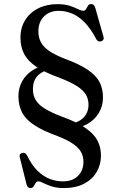

<svg xmlns="http://www.w3.org/2000/svg" viewBox="-20 -733 605 948"><path d="M318 -95.5 314 -121Q363 -124 390 -150Q417 -176 417 -216Q417 -243.5 404.2 -265.5Q391.5 -287.5 360.5 -307.5Q329.5 -327.5 274 -349Q202.5 -374.5 160.2 -402.8Q118 -431 99.5 -466Q81 -501 81 -547Q81 -596 104.2 -633.5Q127.5 -671 168.8 -691.8Q210 -712.5 263 -712.5Q300 -712.5 324.2 -704.5Q348.5 -696.5 364.2 -688.2Q380 -680 391 -680Q401 -680 405.2 -688.5Q409.5 -697 414.5 -705Q419.5 -713 430 -713Q437.5 -713 442.2 -708.8Q447 -704.5 450.5 -694L491 -551.5Q493.5 -543.5 490.2 -537.2Q487 -531 479 -529Q463.5 -524.5 455.5 -539.5Q428.5 -591 398.5 -621.8Q368.5 -652.5 336.2 -666Q304 -679.5 270 -679.5Q225 -679.5 197.2 -651.8Q169.5 -624 169.5 -578Q169.5 -548 181.8 -524.8Q194 -501.5 221.8 -482.2Q249.5 -463 297 -444Q371.5 -417 413.2 -388.5Q455 -360 471.8 -327Q488.5 -294 488.5 -252.5Q488.5 -209.5 467.8 -175Q447 -140.5 408.8 -119.5Q370.5 -98.5 318 -95.5ZM221 -414.5 232 -392Q187.5 -382.5 165 -358Q142.5 -333.5 142.5 -293Q142.5 -262 156.5 -238.8Q170.5 -215.5 202.5 -196Q234.5 -176.5 287.5 -156.5Q361.5 -129.5 403 -100.5Q444.5 -71.5 461.5 -38.5Q478.5 -5.5 478.5 35.5Q478.5 80 457 116.5Q435.5 153 394.8 174.2Q354 195.5 296 195.5Q260 195.5 235 187.2Q210 179 194.2 170.8Q178.5 162.5 170 162.5Q160.5 162.5 155.8 170.8Q151 179 146 187.2Q141 195.5 130.5 195.5Q123 195.5 118.5 191.2Q114 187 111 177L78 45Q73 27 88.5 22.5Q96 20 102.2 22.8Q108.5 25.5 113.5 34.5Q136.5 82 165 110Q193.5 138 225.2 150.2Q257 162.5 290.5 162.5Q338 162.5 365 135.5Q392 108.5 392 66Q392 39.5 380.5 18.2Q369 -3 341.5 -22.2Q314 -41.5 264.5 -61Q192.5 -87 150 -114.8Q107.5 -142.5 89.2 -177.2Q71 -212 71 -258Q71 -298 89 -331Q107 -364 140.5 -385.8Q174 -407.5 221 -414.5Z"/></svg>

Font: Fraunces 36pt
Style: Regular
Weight: 400
Version: Version 1.000;[b76b70a41]